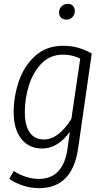

<svg xmlns="http://www.w3.org/2000/svg" viewBox="-20 -772 553 998"><path d="M457 -494 386 0Q356 206 183 206Q141 206 100.5 193Q60 180 28 158L51 117Q117 158 182 158Q309 158 331 0L343 -87Q280 0 199 0Q130 0 90.5 -50.5Q51 -101 51 -189Q51 -270 78 -349.5Q105 -429 163 -481.5Q221 -534 308 -534Q350 -534 385.5 -524Q421 -514 457 -494ZM109 -190Q109 -120 134.5 -83.5Q160 -47 208 -47Q284 -47 351 -154L397 -467Q357 -488 308 -488Q241 -488 196.5 -442.5Q152 -397 130.5 -328.5Q109 -260 109 -190ZM287 -707Q287 -726 300 -739Q313 -752 332 -752Q349 -752 359 -741.5Q369 -731 369 -715Q369 -696 356.5 -683Q344 -670 325 -670Q308 -670 297.5 -680Q287 -690 287 -707Z"/></svg>

Font: Fira Sans Condensed Light
Style: Italic
Weight: 300
Width: 3
Italic angle: -8°
Designer: Carrois Corporate & Edenspiekermann AG
Foundry: Carrois Corporate GbR & Edenspiekermann AG
Version: Version 4.203